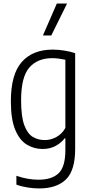

<svg xmlns="http://www.w3.org/2000/svg" viewBox="-20 -828 510 1078"><path d="M199 230Q168.5 230 134 224.5Q99.5 219 72 208.5V159Q105.5 170.5 136.5 175.8Q167.5 181 196.5 181Q271 181 309 144.8Q347 108.5 347 15.5V-51.5H343Q325.5 -27.5 293.8 -9.5Q262 8.5 218.5 8.5Q171.5 8.5 131 -15.8Q90.5 -40 65.8 -98.5Q41 -157 41 -260Q41 -410.5 102.2 -480Q163.5 -549.5 276.5 -549.5Q308 -549.5 343 -543.8Q378 -538 402 -529.5V9Q402 129 350.2 179.5Q298.5 230 199 230ZM231.5 -41.5Q265.5 -41.5 297.2 -59Q329 -76.5 347 -110V-492.5Q333 -495.5 312.8 -498.5Q292.5 -501.5 274 -501.5Q190 -501.5 144.2 -448.2Q98.5 -395 98.5 -265.5Q98.5 -174 116.2 -125.8Q134 -77.5 164 -59.5Q194 -41.5 231.5 -41.5ZM221 -629 299 -808H356.5L268 -629Z"/></svg>

Font: Encode Sans Condensed Light
Style: Regular
Weight: 300
Width: 3
Designer: Multiple Designers
Foundry: Impallari Type
Version: Version 3.000; ttfautohint (v1.8.3) -l 8 -r 50 -G 200 -x 14 